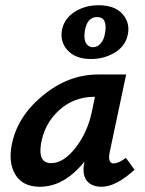

<svg xmlns="http://www.w3.org/2000/svg" viewBox="-20 -705 554 732"><path d="M327 -480Q268 -480 237.5 -513.5Q207 -547 217 -594Q226 -635 265 -660Q304 -685 356 -685Q418 -685 447.5 -651Q477 -617 467 -572Q458 -529 417.5 -504.5Q377 -480 327 -480ZM303 -584Q299 -554 308.5 -539.5Q318 -525 334 -525Q351 -525 364 -539.5Q377 -554 381 -582Q390 -640 350 -640Q311 -640 303 -584ZM460 -103 493 -58Q422 7 367 7Q329 7 310.5 -16.5Q292 -40 302 -89Q225 7 132 7Q67 7 39 -38.5Q11 -84 25 -154Q46 -261 143.5 -341Q241 -421 354 -421H461L398 -124Q390 -82 413 -82Q432 -82 460 -103ZM175 -83Q222 -83 267.5 -141Q313 -199 330 -278L342 -336H341Q261 -336 204.5 -284Q148 -232 136 -154Q125 -83 175 -83Z"/></svg>

Font: EauTest
Style: Bold Italic
Weight: 700
Italic angle: -12°
Designer: Christian Thalmann (Catharsis Fonts)
Version: Version 0.001;PS 000.001;hotconv 1.0.88;makeotf.lib2.5.64775